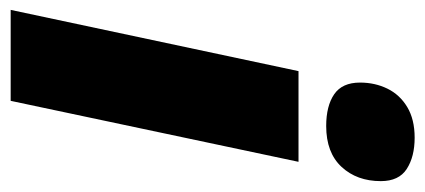

<svg xmlns="http://www.w3.org/2000/svg" viewBox="-244 -572 816 369"><g transform="rotate(90 164.5 -388.0)"><path d="M-0.5 0 117.2 -553.2H291.5L174.3 0ZM222.7 -606.4Q184.1 -606.4 161.6 -621.8Q139.2 -637.2 139.2 -671.4Q139.2 -700.2 150.9 -724.1Q162.6 -748 186.3 -762.2Q210 -776.4 245.1 -776.4Q281.7 -776.4 305.2 -761.2Q328.6 -746.1 328.6 -711.4Q328.6 -665.5 301.3 -636Q273.9 -606.4 222.7 -606.4Z"/></g></svg>

Font: Open Sans SemiCondensed ExtraBold
Style: Italic
Weight: 800
Width: 4
Italic angle: -12°
Designer: Monotype Design Team
Foundry: Monotype Imaging Inc.
Version: Version 3.003